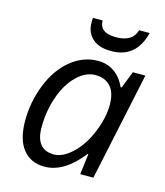

<svg xmlns="http://www.w3.org/2000/svg" viewBox="-112 -822 788 917"><g transform="rotate(15 282.5 -363.5)"><path d="M131.8 -168.9Q131.8 -58.1 222.2 -58.1Q266.6 -58.6 313.5 -103.5Q360.4 -148.4 389.6 -220.7Q418.9 -293 418.9 -355Q418.9 -416.5 391.6 -446.3Q364.3 -476.1 316.4 -476.1Q268.6 -476.1 225.6 -434.1Q181.6 -392.1 156.7 -320.3Q131.8 -248.5 131.8 -168.9ZM312 -544.9Q356.9 -544.9 392.1 -520.5Q427.2 -496.1 446.8 -451.2H452.1L484.9 -535.2H546.9L433.1 0H368.2L380.9 -102.1H377Q289.6 9.8 192.9 9.8Q125 9.8 86.4 -38.6Q47.9 -86.9 47.9 -179.7Q47.9 -272.5 82.5 -359.4Q117.2 -446.3 178.2 -495.6Q239.3 -544.9 312 -544.9ZM514.2 -736.8Q481.4 -606 358.4 -606Q298.8 -605.5 265.6 -634.8Q232.4 -664.1 232.9 -715.8V-726.1L233.9 -736.8H281.7Q281.2 -675.8 363.3 -675.8Q445.3 -675.8 461.9 -736.8Z"/></g></svg>

Font: OpenSans-Italic
Style: Italic
Weight: 400
Italic angle: -12°
Foundry: Ascender Corporation
Version: Version 1.10